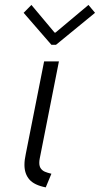

<svg xmlns="http://www.w3.org/2000/svg" viewBox="-20 -770 415 797"><path d="M81.5 -85.4Q81.5 -106 86.9 -130.4L163.1 -515.1H224.6L145 -112.3Q143.1 -103 143.1 -94.2Q143.1 -79.1 149.7 -70.3Q156.2 -61.5 166.5 -57.1Q176.8 -52.7 193.4 -48.8L169.9 7.8Q122.1 -1.5 101.8 -25.1Q81.5 -48.8 81.5 -85.4ZM78.1 -716.8 110.4 -749.5 206.5 -634.8H210.4L347.2 -749.5L374.5 -716.8L212.4 -584H193.4Z"/></svg>

Font: Reddit Sans Fudge Light Italic
Style: Regular
Weight: 300
Italic angle: -11.25°
Designer: Stephen Hutchings
Version: Version 1.013